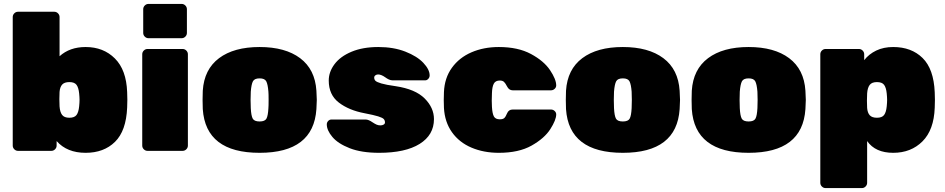

<svg xmlns="http://www.w3.org/2000/svg" viewBox="-20 -770 4823 980"><path d="M630 -261Q630 -236 629 -221Q624 -102 567 -46Q510 10 417 10Q322 10 269 -50V-27Q269 -16 261 -8Q253 0 242 0H72Q61 0 53 -8Q45 -16 45 -27V-683Q45 -694 53 -702Q61 -710 72 -710H257Q268 -710 276 -702Q284 -694 284 -683V-483Q336 -530 417 -530Q508 -530 566.5 -471.5Q625 -413 629 -300Q630 -285 630 -261ZM284 -301Q283 -286 283 -264Q283 -242 284 -227Q286 -198 297 -183.5Q308 -169 334 -169Q360 -169 370.5 -183Q381 -197 384 -227Q386 -247 386 -260Q386 -273 384 -293Q381 -323 370.5 -337Q360 -351 334 -351Q309 -351 297.5 -338.5Q286 -326 284 -301Z M907 -575H738Q727 -575 719 -583Q711 -591 711 -602V-723Q711 -734 719 -742Q727 -750 738 -750H907Q918 -750 926 -742Q934 -734 934 -723V-602Q934 -591 926 -583Q918 -575 907 -575ZM706 -27V-493Q706 -504 714 -512Q722 -520 733 -520H912Q923 -520 931 -512Q939 -504 939 -493V-27Q939 -16 931 -8Q923 0 912 0H733Q722 0 714 -8Q706 -16 706 -27Z M1597 -260Q1597 -243 1595 -213Q1580 10 1305 10Q1030 10 1015 -213Q1014 -228 1014 -260Q1014 -292 1015 -307Q1022 -416 1098 -473Q1174 -530 1305 -530Q1436 -530 1512 -473Q1588 -416 1595 -307Q1597 -277 1597 -260ZM1260 -302 1259 -260 1260 -218Q1262 -179 1270 -164.5Q1278 -150 1305 -150Q1332 -150 1340 -164.5Q1348 -179 1350 -218Q1351 -228 1351 -260Q1351 -292 1350 -302Q1347 -340 1339 -355Q1331 -370 1305 -370Q1279 -370 1271 -355Q1263 -340 1260 -302Z M1658 -359Q1658 -403 1687.5 -442.5Q1717 -482 1774.5 -506Q1832 -530 1911 -530Q1989 -530 2049 -506.5Q2109 -483 2141 -449Q2173 -415 2173 -385Q2173 -375 2166 -367.5Q2159 -360 2151 -360H1983Q1974 -360 1964.5 -364.5Q1955 -369 1947 -375Q1926 -390 1910 -390Q1902 -390 1896 -385.5Q1890 -381 1890 -374Q1890 -364 1896.5 -357.5Q1903 -351 1926.5 -344Q1950 -337 2000 -330Q2100 -315 2147.5 -267.5Q2195 -220 2195 -162Q2195 -81 2122 -35.5Q2049 10 1915 10Q1825 10 1765 -13.5Q1705 -37 1676.5 -71Q1648 -105 1648 -135Q1648 -145 1655 -152.5Q1662 -160 1672 -160H1846Q1861 -160 1881 -146Q1893 -138 1902 -134Q1911 -130 1922 -130Q1931 -130 1938 -134Q1945 -138 1945 -145Q1945 -155 1939 -162Q1933 -169 1910.5 -176Q1888 -183 1841 -192Q1761 -207 1709.5 -246.5Q1658 -286 1658 -359Z M2531 -161Q2547 -161 2554 -167.5Q2561 -174 2568 -191Q2576 -211 2597 -211H2792Q2803 -211 2811 -203.5Q2819 -196 2819 -186Q2819 -158 2789 -111Q2759 -64 2693.5 -27Q2628 10 2526 10Q2449 10 2386.5 -16.5Q2324 -43 2287 -95Q2250 -147 2246 -219L2245 -259L2246 -300Q2249 -372 2286.5 -424Q2324 -476 2386.5 -503Q2449 -530 2526 -530Q2624 -530 2690 -494.5Q2756 -459 2787.5 -412Q2819 -365 2819 -334Q2819 -324 2811 -316.5Q2803 -309 2792 -309H2597Q2578 -309 2568 -329Q2560 -345 2552.5 -352Q2545 -359 2531 -359Q2509 -359 2500.5 -343Q2492 -327 2491 -295L2490 -256L2491 -224Q2493 -190 2501 -175.5Q2509 -161 2531 -161Z M3451 -260Q3451 -243 3449 -213Q3434 10 3159 10Q2884 10 2869 -213Q2868 -228 2868 -260Q2868 -292 2869 -307Q2876 -416 2952 -473Q3028 -530 3159 -530Q3290 -530 3366 -473Q3442 -416 3449 -307Q3451 -277 3451 -260ZM3114 -302 3113 -260 3114 -218Q3116 -179 3124 -164.5Q3132 -150 3159 -150Q3186 -150 3194 -164.5Q3202 -179 3204 -218Q3205 -228 3205 -260Q3205 -292 3204 -302Q3201 -340 3193 -355Q3185 -370 3159 -370Q3133 -370 3125 -355Q3117 -340 3114 -302Z M4093 -260Q4093 -243 4091 -213Q4076 10 3801 10Q3526 10 3511 -213Q3510 -228 3510 -260Q3510 -292 3511 -307Q3518 -416 3594 -473Q3670 -530 3801 -530Q3932 -530 4008 -473Q4084 -416 4091 -307Q4093 -277 4093 -260ZM3756 -302 3755 -260 3756 -218Q3758 -179 3766 -164.5Q3774 -150 3801 -150Q3828 -150 3836 -164.5Q3844 -179 3846 -218Q3847 -228 3847 -260Q3847 -292 3846 -302Q3843 -340 3835 -355Q3827 -370 3801 -370Q3775 -370 3767 -355Q3759 -340 3756 -302Z M4406 163Q4406 174 4398 182Q4390 190 4379 190H4194Q4183 190 4175 182Q4167 174 4167 163V-493Q4167 -504 4175 -512Q4183 -520 4194 -520H4364Q4375 -520 4383 -512Q4391 -504 4391 -493V-463Q4415 -494 4452.5 -512Q4490 -530 4539 -530Q4632 -530 4689 -474Q4746 -418 4751 -299Q4752 -284 4752 -260Q4752 -235 4751 -220Q4747 -107 4688.5 -48.5Q4630 10 4539 10Q4448 10 4406 -50ZM4456 -351Q4430 -351 4419 -336.5Q4408 -322 4406 -293Q4405 -278 4405 -256Q4405 -234 4406 -219Q4408 -194 4419.5 -181.5Q4431 -169 4456 -169Q4482 -169 4492.5 -183Q4503 -197 4506 -227Q4508 -247 4508 -260Q4508 -273 4506 -293Q4503 -323 4492.5 -337Q4482 -351 4456 -351Z"/></svg>

Font: Rubik
Style: Regular
Weight: 900
Designer: Hubert & Fischer
Foundry: Hubert & Fischer
Version: Version 1.100